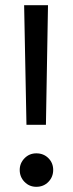

<svg xmlns="http://www.w3.org/2000/svg" viewBox="-20 -708 281 740"><path d="M120 -117Q148 -117 166.5 -98.5Q185 -80 185 -53Q185 -26 166.5 -7Q148 12 120 12Q93 12 74.5 -7Q56 -26 56 -53Q56 -79 74.5 -98Q93 -117 120 -117ZM157 -227H82L73 -688H165Z"/></svg>

Font: FiraSans
Style: Regular
Weight: 350
Designer: Carrois Corporate & Edenspiekermann AG
Foundry: Carrois Corporate GbR & Edenspiekermann AG
Version: Version 3.106;PS 003.106;hotconv 1.0.70;makeotf.lib2.5.58329